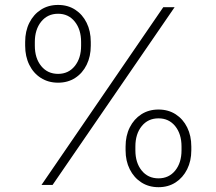

<svg xmlns="http://www.w3.org/2000/svg" viewBox="-20 -757 886 786"><path d="M217.8 -418.5Q177.7 -418.5 147.2 -438Q116.7 -457.5 99.9 -491.7Q83 -525.9 83 -569.8V-585.4Q83 -629.4 100.1 -663.6Q117.2 -697.8 147.5 -717.3Q177.7 -736.8 217.8 -736.8Q257.8 -736.8 287.8 -717.3Q317.9 -697.8 334.7 -663.6Q351.6 -629.4 351.6 -585.4V-569.8Q351.6 -525.9 334.7 -491.7Q317.9 -457.5 287.8 -438Q257.8 -418.5 217.8 -418.5ZM217.8 -454.6Q260.3 -454.6 286.1 -486.6Q312 -518.6 312 -569.8V-585.4Q312 -636.2 286.1 -668.5Q260.3 -700.7 217.8 -700.7Q174.8 -700.7 148.7 -668.5Q122.6 -636.2 122.6 -585.4V-569.8Q122.6 -518.6 148.7 -486.6Q174.8 -454.6 217.8 -454.6ZM628.9 9.3Q588.9 9.3 558.6 -10.3Q528.3 -29.8 511.2 -64Q494.1 -98.1 494.1 -141.6V-157.2Q494.1 -201.2 511.2 -235.4Q528.3 -269.5 558.6 -289.1Q588.9 -308.6 628.9 -308.6Q668.9 -308.6 699.2 -289.1Q729.5 -269.5 746.3 -235.4Q763.2 -201.2 763.2 -157.2V-141.6Q763.2 -98.1 746.1 -64Q729 -29.8 699 -10.3Q668.9 9.3 628.9 9.3ZM628.9 -26.9Q671.4 -26.9 697.3 -58.8Q723.1 -90.8 723.1 -141.6V-157.2Q723.1 -208.5 697.3 -240.5Q671.4 -272.5 628.9 -272.5Q585.9 -272.5 560.1 -240.5Q534.2 -208.5 534.2 -157.2V-141.6Q534.2 -90.8 560.1 -58.8Q585.9 -26.9 628.9 -26.9ZM149.9 0 648.4 -727.5H694.8L195.3 0Z"/></svg>

Font: Inter 24pt ExtraLight
Style: Regular
Weight: 250
Designer: Rasmus Andersson
Foundry: rsms
Version: Version 4.001;git-66647c0bb